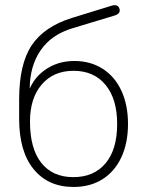

<svg xmlns="http://www.w3.org/2000/svg" viewBox="-20 -734 584 762"><path d="M56 -262V-339Q56 -480 106 -554.5Q156 -629 266 -663L425 -712Q436 -715 443.5 -712Q451 -709 454 -700Q457 -690 452.5 -683.5Q448 -677 437 -673L268 -622Q184 -597 141 -534Q98 -471 98 -381V-354H88Q106 -419 157 -455.5Q208 -492 275 -492Q339 -492 387.5 -461Q436 -430 462 -373.5Q488 -317 488 -242Q488 -166 461.5 -109.5Q435 -53 386.5 -22.5Q338 8 272 8Q171 8 113.5 -62.5Q56 -133 56 -262ZM445 -242Q445 -341 399 -397Q353 -453 272 -453Q192 -453 145.5 -398.5Q99 -344 99 -252Q99 -144 144 -87.5Q189 -31 271 -31Q353 -31 399 -86Q445 -141 445 -242Z"/></svg>

Font: SN Pro Thin
Style: Regular
Weight: 200
Designer: Tobias Whetton
Foundry: Supernotes
Version: Version 1.003;Glyphs 3.3 (3324)